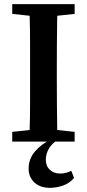

<svg xmlns="http://www.w3.org/2000/svg" viewBox="-20 -683 419 926"><path d="M39 -616V-663H340V-616L256 -607Q255 -545 254.5 -481.5Q254 -418 254 -353V-310Q254 -247 254.5 -183.5Q255 -120 256 -56L340 -47V0H39V-47L123 -56Q125 -118 125 -182Q125 -246 125 -310V-353Q125 -416 125 -479.5Q125 -543 123 -607ZM118 130Q118 83 149.5 46.5Q181 10 228 -11H262Q231 8 216 33.5Q201 59 201 87Q201 118 220.5 136Q240 154 270 154Q298 154 324 141L337 175Q317 200 285 211.5Q253 223 221 223Q174 223 146 197Q118 171 118 130Z"/></svg>

Font: Source Serif Pro Semibold
Style: Regular
Weight: 600
Designer: Frank Grießhammer
Foundry: Adobe Systems Incorporated
Version: Version 3.000;hotconv 1.0.109;makeotfexe 2.5.65596